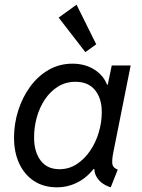

<svg xmlns="http://www.w3.org/2000/svg" viewBox="-20 -800 611 828"><path d="M225.1 7.8Q168.9 7.8 127.4 -19Q85.9 -45.9 63.2 -94.2Q40.5 -142.6 40.5 -206.1Q40.5 -266.6 58.6 -323.5Q76.7 -380.4 109.9 -426Q143.1 -471.7 189.5 -498.5Q235.8 -525.4 292.5 -525.4Q347.7 -525.4 388.4 -499Q429.2 -472.7 443.8 -428.7L417.5 -434.6H479L440.4 -414.1L461.9 -517.6H543.5L469.2 -145.5Q462.9 -115.7 464.1 -96.4Q465.3 -77.1 487.8 -68.4L457.5 7.8Q433.6 0.5 416.7 -13.4Q399.9 -27.3 392.1 -46.1Q384.3 -64.9 388.2 -85.9L422.4 -71.3H350.1L408.7 -108.4Q374.5 -49.3 327.4 -20.8Q280.3 7.8 225.1 7.8ZM236.3 -70.3Q277.3 -70.3 310.8 -92Q344.2 -113.8 368.7 -149.7Q393.1 -185.5 406 -229.2Q418.9 -272.9 418.9 -316.4Q418.9 -376 389.6 -411.6Q360.4 -447.3 305.7 -447.3Q263.7 -447.3 230.5 -426.8Q197.3 -406.2 174.1 -371.8Q150.9 -337.4 138.9 -294.7Q127 -252 127 -207Q127 -145 155.3 -107.7Q183.6 -70.3 236.3 -70.3ZM348.1 -575.2 232.9 -724.1 310.1 -779.8 395 -608.9Z"/></svg>

Font: Reddit Sans
Style: Italic
Weight: 400
Italic angle: -11.25°
Designer: Stephen Hutchings
Version: Version 1.013